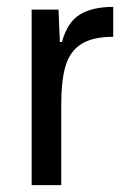

<svg xmlns="http://www.w3.org/2000/svg" viewBox="-20 -538 372 558"><path d="M72 -510H150L154 -416H160Q176 -474 212.5 -496Q249 -518 309 -518V-431Q250 -431 217 -410.5Q184 -390 171 -348Q158 -306 158 -234V0H72Z"/></svg>

Font: Saira Semi Condensed
Style: Regular
Weight: 400
Width: 4
Designer: Hector Gatti with collaboration of the Omnibus-Type team
Foundry: Omnibus-Type
Version: Version 1.001; ttfautohint (v1.8)